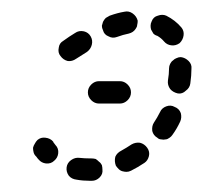

<svg xmlns="http://www.w3.org/2000/svg" viewBox="-20 -303 362 343"><path d="M122 -21Q114 -22 107 -17Q100 -12 99 -4Q98 4 103 11Q108 17 117 18Q128 20 141 20Q143 20 144 20Q152 20 158 14Q164 8 163 0Q163 -4 162 -8Q160 -12 157 -14Q154 -17 151 -19Q147 -20 143 -20Q142 -20 141 -20Q131 -20 122 -21ZM186 -23Q184 -15 187 -7Q189 -4 192 -1Q195 2 199 3Q203 4 206 4Q210 4 214 2Q226 -4 238 -12Q244 -16 246 -24Q248 -32 243 -39Q238 -46 230 -48Q222 -49 215 -45Q206 -39 197 -34Q189 -30 186 -23ZM75 -50Q70 -56 61 -57Q53 -58 47 -53Q44 -50 42 -46Q40 -43 39 -39Q39 -35 40 -31Q41 -27 44 -24Q44 -24 45 -23Q47 -20 49 -18Q54 -12 62 -11Q71 -10 77 -16Q83 -21 84 -29Q85 -38 79 -44Q78 -45 76 -48Q75 -49 75 -50ZM252 -69Q254 -61 261 -57Q264 -54 268 -54Q272 -53 276 -54Q279 -54 283 -57Q286 -59 288 -62Q296 -73 302 -86Q305 -93 303 -101Q300 -109 292 -112Q285 -116 277 -113Q269 -110 266 -103Q261 -93 255 -84Q251 -78 252 -69ZM143 -124Q137 -130 137 -138Q137 -146 143 -152Q149 -158 157 -158H194Q202 -158 208 -152Q214 -146 214 -138Q214 -130 208 -124Q202 -118 194 -118H157Q149 -118 143 -124ZM284 -144Q289 -138 298 -136Q306 -135 312 -141Q319 -146 320 -154Q322 -168 322 -180Q323 -188 317 -194Q311 -200 303 -201Q299 -201 295 -199Q292 -198 289 -195Q286 -193 284 -189Q282 -185 282 -181Q282 -171 280 -159Q279 -151 284 -144ZM144 -223Q146 -231 142 -238Q138 -245 130 -247Q121 -249 114 -244Q104 -238 93 -230Q86 -226 85 -218Q83 -209 88 -203Q93 -196 101 -194Q109 -193 116 -198Q126 -204 135 -210Q142 -215 144 -223ZM286 -222Q294 -221 301 -226Q307 -232 308 -240Q309 -248 304 -254Q293 -267 277 -275Q270 -278 262 -275Q254 -273 251 -265Q249 -261 249 -257Q249 -253 250 -250Q252 -246 254 -243Q257 -240 261 -239Q268 -235 273 -229Q278 -223 286 -222ZM217 -246Q220 -248 222 -251Q225 -255 225 -258Q226 -262 226 -266Q224 -274 217 -279Q210 -284 202 -282Q190 -280 176 -275Q172 -273 169 -271Q166 -268 164 -264Q163 -261 162 -257Q162 -253 164 -249Q166 -241 174 -238Q181 -234 189 -237Q200 -241 210 -243Q214 -244 217 -246Z"/></svg>

Font: FRB American Cursive Dashed
Style: Bold Italic
Weight: 700
Italic angle: -25°
Version: Version 2.0;Modular Font Editor K font №1